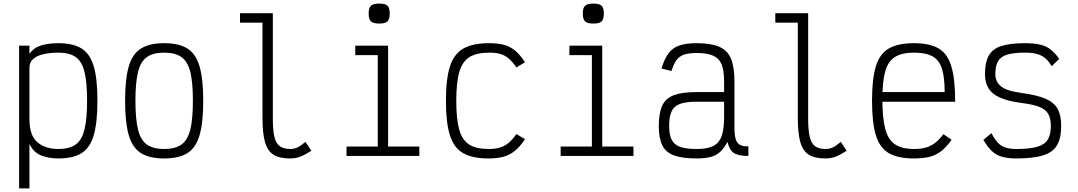

<svg xmlns="http://www.w3.org/2000/svg" viewBox="-20 -874 6040 1076"><path d="M87 182V-618H145V-572Q168 -606 209.5 -619Q251 -632 307 -632Q390 -632 437.5 -602Q485 -572 505.5 -502Q526 -432 526 -310Q526 -188 505.5 -117Q485 -46 437.5 -16Q390 14 307 14Q250 14 208 -4Q166 -22 145 -68V182ZM307 -39Q369 -39 404 -64Q439 -89 453.5 -148.5Q468 -208 468 -310Q468 -412 453.5 -471Q439 -530 404 -554.5Q369 -579 307 -579Q263 -579 226 -571Q189 -563 167 -544.5Q145 -526 145 -494V-206Q145 -115 189.5 -77Q234 -39 307 -39Z M900 14Q818 14 770 -16Q722 -46 701.5 -117Q681 -188 681 -309Q681 -431 701.5 -501.5Q722 -572 770 -602Q818 -632 900 -632Q983 -632 1030.5 -602Q1078 -572 1098.5 -501.5Q1119 -431 1119 -309Q1119 -188 1098.5 -117Q1078 -46 1030.5 -16Q983 14 900 14ZM900 -39Q962 -39 997 -64Q1032 -89 1046.5 -148Q1061 -207 1061 -309Q1061 -412 1046.5 -470.5Q1032 -529 997 -554Q962 -579 900 -579Q838 -579 803 -554Q768 -529 753.5 -470.5Q739 -412 739 -309Q739 -207 753.5 -148Q768 -89 803 -64Q838 -39 900 -39Z M1606 14Q1547 14 1513.5 -6.5Q1480 -27 1465.5 -76.5Q1451 -126 1451 -211V-747H1325V-800H1509V-211Q1509 -146 1517.5 -108.5Q1526 -71 1547.5 -55Q1569 -39 1606 -39Q1628 -39 1646.5 -47.5Q1665 -56 1692 -79L1725 -29Q1687 -5 1661.5 4.5Q1636 14 1606 14Z M2097 0V-601L2133 -565H1971V-618H2155V0ZM1922 0V-53H2330V0ZM2105 -742Q2072 -742 2059 -754Q2046 -766 2046 -798Q2046 -830 2059 -842Q2072 -854 2105 -854Q2139 -854 2151.5 -842Q2164 -830 2164 -798Q2164 -766 2151.5 -754Q2139 -742 2105 -742Z M2718 14Q2627 14 2575 -16Q2523 -46 2501 -117Q2479 -188 2479 -309Q2479 -431 2501.5 -501.5Q2524 -572 2577 -602Q2630 -632 2722 -632Q2771 -632 2805.5 -622.5Q2840 -613 2868 -589.5Q2896 -566 2922 -525L2874 -496Q2852 -528 2831 -546Q2810 -564 2784.5 -571.5Q2759 -579 2722 -579Q2651 -579 2611 -554Q2571 -529 2554 -470.5Q2537 -412 2537 -309Q2537 -207 2553.5 -148Q2570 -89 2609.5 -64Q2649 -39 2718 -39Q2755 -39 2781.5 -47Q2808 -55 2830 -73Q2852 -91 2874 -123L2922 -94Q2895 -53 2866.5 -29.5Q2838 -6 2803 4Q2768 14 2718 14Z M3297 0V-601L3333 -565H3171V-618H3355V0ZM3122 0V-53H3530V0ZM3305 -742Q3272 -742 3259 -754Q3246 -766 3246 -798Q3246 -830 3259 -842Q3272 -854 3305 -854Q3339 -854 3351.5 -842Q3364 -830 3364 -798Q3364 -766 3351.5 -754Q3339 -742 3305 -742Z M3884 14Q3804 14 3757.5 -3Q3711 -20 3691.5 -60Q3672 -100 3672 -168Q3672 -241 3691.5 -282.5Q3711 -324 3757.5 -341Q3804 -358 3884 -358H4038V-417Q4038 -479 4024 -513Q4010 -547 3976.5 -562Q3943 -577 3884 -577Q3841 -577 3814 -568Q3787 -559 3771 -537Q3755 -515 3743 -476L3687 -490Q3703 -543 3726 -574.5Q3749 -606 3787 -619Q3825 -632 3884 -632Q3964 -632 4010.5 -612Q4057 -592 4076.5 -545Q4096 -498 4096 -417V-158Q4096 -117 4103 -94Q4110 -71 4127.5 -62Q4145 -53 4174 -54V0Q4119 0 4093 -16.5Q4067 -33 4057 -79Q4039 -45 4017 -24Q3995 -3 3963 5.5Q3931 14 3884 14ZM3884 -39Q3943 -39 3976.5 -55.5Q4010 -72 4024 -111Q4038 -150 4038 -218V-304H3884Q3825 -304 3791.5 -292Q3758 -280 3744 -250.5Q3730 -221 3730 -168Q3730 -119 3744 -91Q3758 -63 3791.5 -51Q3825 -39 3884 -39Z M4606 14Q4547 14 4513.5 -6.5Q4480 -27 4465.5 -76.5Q4451 -126 4451 -211V-747H4325V-800H4509V-211Q4509 -146 4517.5 -108.5Q4526 -71 4547.5 -55Q4569 -39 4606 -39Q4628 -39 4646.5 -47.5Q4665 -56 4692 -79L4725 -29Q4687 -5 4661.5 4.5Q4636 14 4606 14Z M5102 14Q5013 14 4961.5 -15.5Q4910 -45 4888.5 -116Q4867 -187 4867 -309Q4867 -432 4888.5 -502.5Q4910 -573 4961.5 -602.5Q5013 -632 5102 -632Q5191 -632 5241 -602Q5291 -572 5312 -500.5Q5333 -429 5333 -304H4896V-358H5274Q5274 -442 5258.5 -490Q5243 -538 5205.5 -558.5Q5168 -579 5102 -579Q5035 -579 4996 -555Q4957 -531 4941 -474Q4925 -417 4925 -318Q4925 -213 4941 -152Q4957 -91 4996 -65Q5035 -39 5102 -39Q5141 -39 5168.5 -47Q5196 -55 5219.5 -72.5Q5243 -90 5267 -122L5313 -91Q5285 -51 5256 -28Q5227 -5 5190.5 4.5Q5154 14 5102 14Z M5675 14Q5628 14 5595 4.5Q5562 -5 5538 -28Q5514 -51 5491 -90L5536 -128Q5554 -94 5571.5 -75Q5589 -56 5614 -47.5Q5639 -39 5675 -39Q5749 -39 5791.5 -51Q5834 -63 5851.5 -91Q5869 -119 5869 -169Q5869 -211 5854 -236.5Q5839 -262 5803.5 -275.5Q5768 -289 5705 -297Q5628 -307 5583 -327.5Q5538 -348 5519 -380.5Q5500 -413 5500 -458Q5500 -524 5521 -562Q5542 -600 5591 -616Q5640 -632 5725 -632Q5775 -632 5809 -624Q5843 -616 5868 -596.5Q5893 -577 5916 -544L5874 -503Q5857 -532 5837.5 -548Q5818 -564 5791.5 -571.5Q5765 -579 5725 -579Q5661 -579 5624.5 -568Q5588 -557 5573 -530.5Q5558 -504 5558 -458Q5558 -416 5590 -390Q5622 -364 5705 -353Q5789 -342 5837.5 -321.5Q5886 -301 5906.5 -265Q5927 -229 5927 -169Q5927 -99 5903.5 -59.5Q5880 -20 5825 -3Q5770 14 5675 14Z"/></svg>

Font: Victor Mono Thin ExtraLight
Style: Regular
Weight: 250
Monospace: yes
Version: Version 1.561;gftools[0.9.30]